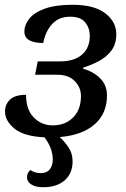

<svg xmlns="http://www.w3.org/2000/svg" viewBox="-20 -566 528 804"><path d="M161 218Q128 218 110.5 206Q93 194 93 177Q93 158 107 146Q114 151 125 155Q136 159 151 159Q176 159 188.5 143Q201 127 201 102Q201 80 193 57Q185 34 166 9Q80 5 40.5 -27.5Q1 -60 1 -99Q1 -129 22 -149Q43 -169 89 -169Q89 -107 121.5 -74Q154 -41 201 -41Q253 -41 286 -74Q319 -107 319 -164Q319 -200 293 -226.5Q267 -253 220 -253H127L138 -309H233Q290 -309 323 -337Q356 -365 356 -416Q356 -448 337 -472Q318 -496 274 -496Q227 -496 199 -466Q171 -436 161 -386Q82 -386 82 -434Q82 -461 102 -487Q122 -513 167 -529.5Q212 -546 284 -546Q374 -546 420.5 -510.5Q467 -475 467 -423Q467 -382 447 -355Q427 -328 395.5 -311Q364 -294 329 -283L328 -278Q370 -267 399 -238.5Q428 -210 428 -166Q428 -91 376.5 -45.5Q325 0 230 8Q249 25 266.5 50.5Q284 76 284 110Q284 160 251 189Q218 218 161 218Z"/></svg>

Font: Noto Serif Medium
Style: Italic
Weight: 500
Italic angle: -12°
Designer: Monotype Design Team
Foundry: Monotype Imaging Inc.
Version: Version 2.014; ttfautohint (v1.8.4.7-5d5b)